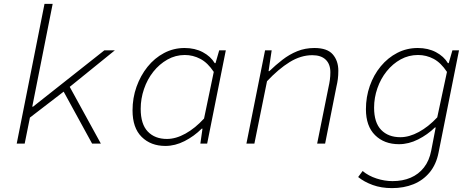

<svg xmlns="http://www.w3.org/2000/svg" viewBox="-20 -739 2440 988"><path d="M66 0 209 -719H251L146 -190H150L517 -480H571L324 -280L134 -134L107 0ZM304 -274 335 -299 499 0H454Z M831 12Q756 12 709 -34.5Q662 -81 662 -171Q662 -235 682.5 -292.5Q703 -350 739 -395Q775 -440 824 -466Q873 -492 930 -492Q983 -492 1023.5 -470.5Q1064 -449 1085 -414H1089L1108 -480H1142L1046 0H1011L1022 -77H1018Q979 -38 930 -13Q881 12 831 12ZM839 -24Q885 -24 934.5 -51.5Q984 -79 1030 -129L1080 -369Q1049 -416 1011 -436Q973 -456 931 -456Q883 -456 841.5 -432.5Q800 -409 769 -370Q738 -331 721 -281Q704 -231 704 -179Q704 -100 740.5 -62Q777 -24 839 -24Z M1248 0 1344 -480H1378L1362 -373H1366Q1398 -404 1433.5 -431.5Q1469 -459 1509.5 -475.5Q1550 -492 1598 -492Q1664 -492 1692.5 -459Q1721 -426 1721 -375Q1721 -352 1718.5 -332.5Q1716 -313 1711 -292L1653 0H1612L1670 -288Q1675 -310 1677.5 -328.5Q1680 -347 1680 -367Q1680 -409 1656 -432Q1632 -455 1587 -455Q1528 -455 1470.5 -419.5Q1413 -384 1354 -321L1289 0Z M1997 229Q1942 229 1898 213Q1854 197 1823 172L1846 141Q1876 166 1917.5 179.5Q1959 193 2000 193Q2052 193 2093 175.5Q2134 158 2161.5 123Q2189 88 2199 36L2222 -83H2218Q2180 -46 2131.5 -21.5Q2083 3 2033 3Q1957 3 1910 -43.5Q1863 -90 1863 -177Q1863 -240 1883 -297Q1903 -354 1939.5 -398Q1976 -442 2024.5 -467Q2073 -492 2130 -492Q2183 -492 2223.5 -470.5Q2264 -449 2285 -414H2289L2308 -480H2342L2237 45Q2225 107 2191 148Q2157 189 2107.5 209Q2058 229 1997 229ZM2040 -33Q2086 -33 2135.5 -60Q2185 -87 2230 -135L2280 -369Q2249 -416 2211.5 -436Q2174 -456 2131 -456Q2083 -456 2042 -433.5Q2001 -411 1970 -372.5Q1939 -334 1922 -285Q1905 -236 1905 -185Q1905 -108 1941.5 -70.5Q1978 -33 2040 -33Z"/></svg>

Font: Source Code Pro ExtraLight Light
Style: Italic
Weight: 300
Italic angle: -11°
Monospace: yes
Version: Version 1.016;hotconv 1.0.116;makeotfexe 2.5.65601